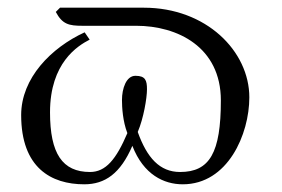

<svg xmlns="http://www.w3.org/2000/svg" viewBox="-20 -468 732 499"><path d="M554 -207C554 -71 525 -21 448 -21C395 -21 362 -58 338 -125C353 -160 362 -213 362 -236C362 -259 358 -271 332 -271C308 -271 297 -238 297 -208C297 -189 299 -153 311 -122C282 -54 255 -21 214 -21C142 -21 110 -69 110 -176C110 -305 182 -349 213 -365L200 -384C113 -344 35 -265 35 -169C35 -32 113 11 199 11C253 11 293 -17 324 -89C353 -14 406 11 455 11C572 11 628 -119 628 -215C628 -335 516 -448 354 -448H136L125 -437C142 -405 159 -401 194 -401H334C441 -401 554 -346 554 -207Z"/></svg>

Font: Libertinus Serif Display
Style: Regular
Weight: 400
Designer: Philipp H. Poll, Khaled Hosny
Foundry: Caleb Maclennan
Version: Version 7.050;RELEASE